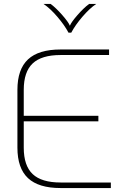

<svg xmlns="http://www.w3.org/2000/svg" viewBox="-20 -950 630 970"><path d="M68 -204V-496Q68 -600 121.5 -650Q175 -700 286 -700H531V-672H286Q190 -672 145 -629.5Q100 -587 100 -496V-365H477V-337H100V-204Q100 -113 145 -70.5Q190 -28 286 -28H540V0H286Q175 0 121.5 -50Q68 -100 68 -204ZM200 -930H236Q263 -910 294.5 -874Q326 -838 333 -820Q340 -838 371.5 -874Q403 -910 430 -930H466Q433 -908 396.5 -865.5Q360 -823 340 -785H326Q306 -823 269.5 -865.5Q233 -908 200 -930Z"/></svg>

Font: KoHo ExtraLight
Style: Regular
Weight: 275
Version: Version 1.000; ttfautohint (v1.6)